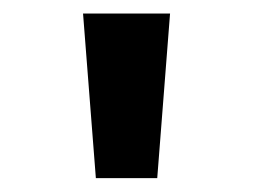

<svg xmlns="http://www.w3.org/2000/svg" viewBox="-20 -685 369 280"><path d="M101.1 -665.3H228L209.3 -425.2H119.8Z"/></svg>

Font: Khula
Style: Bold
Weight: 700
Designer: Erin McLaughlin, Steve Matteson
Version: Version 1.000;PS 1.0;hotconv 1.0.72;makeotf.lib2.5.5900; ttf